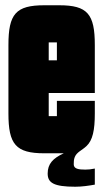

<svg xmlns="http://www.w3.org/2000/svg" viewBox="-20 -577 392 729"><path d="M12 -146C12 -29 40 5 148 5H222C181 24 161 45 161 82C161 117 184 132 266 132C291 132 318 128 340 124V63C326 66 315 67 304 67C278 67 260 64 260 47C260 38 260 29 264 19C272 0 291 -6 308 -22C332 -44 340 -83 340 -146V-194H196V-136H165V-224H340V-406C340 -524 312 -557 205 -557H148C40 -557 12 -524 12 -406ZM196 -348H165V-416H196Z"/></svg>

Font: Queering Heavy
Style: Bold
Weight: 900
Designer: Adam Naccarato
Foundry: adamnac
Version: Version 2.000;hotconv 1.0.109;makeotfexe 2.5.65596